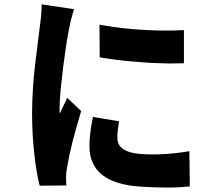

<svg xmlns="http://www.w3.org/2000/svg" viewBox="-20 -827 1009 880"><path d="M162 24Q147 -32 138 -115Q127 -210 127 -306Q127 -359 131 -422Q134 -473 141 -532L168 -749Q171 -782 171 -807L319 -785Q314 -769 305 -735L295 -687Q284 -632 270 -524L258 -417Q253 -362 253 -329V-318Q253 -310 254 -307L279 -359Q284 -369 288 -379L352 -318Q304 -160 289 -68Q283 -38 283 -21V-1Q283 13 284 23ZM823 -537Q793 -536 752 -536L666 -539L564 -547Q503 -553 437 -564L436 -714Q497 -702 583 -694L593 -693Q720 -683 823 -689ZM850 27Q762 38 620 28Q390 12 390 -157Q390 -216 406 -291L526 -271Q518 -229 518 -194Q518 -129 627 -121Q727 -114 848 -134Z"/></svg>

Font: Xiangcui Wave Sans Xiangcui Wave Sans
Style: Regular
Weight: 800
Width: 3
Version: Version 0.920;March 28, 2024;FontCreator 14.0.0.2814 64-bit